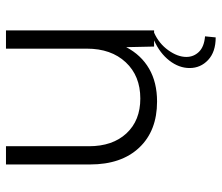

<svg xmlns="http://www.w3.org/2000/svg" viewBox="-69 -459 731 633"><g transform="rotate(-90 296.5 -142.5)"><path d="M512.7 0H505.4Q469.2 16.1 447.3 46.9Q425.3 77.6 425.3 106.4Q425.3 130.4 441.9 147.7Q458.5 165 493.2 168L489.7 203.1Q441.9 203.1 415.3 178.2Q388.7 153.3 388.7 117.2Q388.7 82 413.3 50.3Q438 18.6 480 0H459.5L457.5 -91.8Q431.6 -42.5 386.5 -16.4Q341.3 9.8 278.3 9.8Q181.6 9.8 126.2 -49.1Q70.8 -107.9 70.8 -210.9V-488.3H130.9V-214.8Q130.9 -136.7 173.3 -91.1Q215.8 -45.4 288.1 -45.4Q362.8 -45.4 407.7 -93.5Q452.6 -141.6 452.6 -221.7V-488.3H512.7Z"/></g></svg>

Font: Kumbh Sans Light
Style: Regular
Weight: 300
Version: Version 1.004